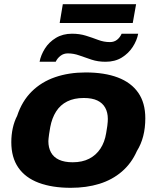

<svg xmlns="http://www.w3.org/2000/svg" viewBox="-20 -885 748 917"><path d="M318 12Q229 12 165 -12Q101 -36 67.5 -84.5Q34 -133 34 -206Q34 -241 41 -273Q48 -305 62 -332Q85 -402 131.5 -448Q178 -494 243.5 -516.5Q309 -539 389 -539Q479 -539 542.5 -515Q606 -491 640 -442.5Q674 -394 674 -320Q674 -274 664 -235Q654 -196 634 -164Q608 -105 562 -65.5Q516 -26 454.5 -7Q393 12 318 12ZM327 -110Q373 -110 406 -127Q439 -144 459.5 -175Q480 -206 487 -249Q491 -271 492.5 -283.5Q494 -296 494.5 -303.5Q495 -311 495 -317Q495 -348 482.5 -370.5Q470 -393 445 -405Q420 -417 380 -417Q334 -417 301 -400.5Q268 -384 248 -352.5Q228 -321 220 -278Q216 -257 214.5 -244.5Q213 -232 212 -224.5Q211 -217 211 -211Q211 -180 223.5 -157Q236 -134 262 -122Q288 -110 327 -110ZM169 -590Q175 -622 194.5 -653Q214 -684 247 -704Q280 -724 324 -724Q360 -724 390.5 -714.5Q421 -705 448.5 -694.5Q476 -684 505 -684Q525 -684 539 -695Q553 -706 561 -724H640Q634 -692 614 -661Q594 -630 561.5 -610Q529 -590 484 -590Q448 -590 417.5 -600Q387 -610 359.5 -620Q332 -630 304 -630Q284 -630 269 -618.5Q254 -607 246 -590ZM265 -775 280 -865H630L614 -775Z"/></svg>

Font: Archivo SemiExpanded ExtraBold
Style: Italic
Weight: 800
Width: 6
Italic angle: -10°
Designer: Hector Gatti
Foundry: Omnibus-Type
Version: Version 2.001